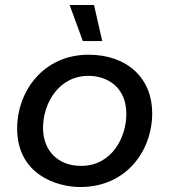

<svg xmlns="http://www.w3.org/2000/svg" viewBox="-20 -746 681 772"><path d="M303 6C488 6 592 -140 592 -291C592 -431 492 -526 336 -526C156 -526 49 -381 49 -229C49 -46 206 6 303 6ZM306 -79C213 -79 153 -140 153 -232C153 -329 215 -441 336 -441C411 -441 488 -396 488 -288C488 -191 428 -79 306 -79ZM313 -581H391L358 -726H260Z"/></svg>

Font: Fixel Display Medium
Style: Italic
Weight: 500
Italic angle: -10°
Designer: AlfaBravo + MacPaw
Foundry: Kyrylo Tkachov, Marchela Mozhyna, Serhii Makarenko, Maria Weinstein, Zakhar Kryvoshyya
Version: Version 1.210;Glyphs 3.2 (3217)